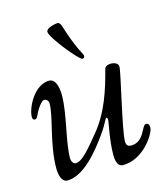

<svg xmlns="http://www.w3.org/2000/svg" viewBox="-102 -741 730 833"><g transform="rotate(-15 262.5 -324.5)"><path d="M181 -634C181 -608 284 -482 298 -482C303 -482 308 -486 308 -492C308 -504 287 -521 249 -642C244 -658 236 -660 233 -660C228 -660 181 -653 181 -634ZM20 -294C20 -287 24 -281 30 -281C35 -281 41 -285 45 -295C59 -327 81 -353 90 -353C103 -353 110 -343 110 -332C110 -271 65 -161 65 -53C65 -24 72 11 99 11C172 11 246 -80 291 -144C321 -186 326 -208 332 -208C335 -208 337 -204 337 -197C337 -188 319 -109 319 -45C319 -14 327 9 349 9C443 9 505 -93 505 -117C505 -126 504 -138 491 -138C470 -138 466 -64 405 -64C396 -64 383 -66 383 -88C383 -139 444 -381 444 -408C444 -423 427 -430 411 -430C401 -430 385 -427 382 -414C359 -326 331 -234 266 -155C219 -99 184 -52 152 -52C145 -52 134 -62 134 -79C134 -155 171 -267 171 -355C171 -367 169 -428 133 -428C66 -428 20 -336 20 -294Z"/></g></svg>

Font: OFL Sorts Mill Goudy
Style: Italic
Weight: 500
Italic angle: -6°
Version: Version 003.000